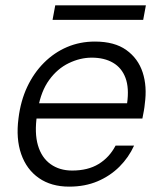

<svg xmlns="http://www.w3.org/2000/svg" viewBox="-20 -684 601 716"><path d="M238 12Q171 12 125 -20Q79 -52 59 -109.5Q39 -167 49 -243Q57 -308 81.5 -360Q106 -412 144 -450Q182 -488 230 -508.5Q278 -529 334 -529Q407 -529 451 -497.5Q495 -466 512 -414Q529 -362 520 -297Q519 -285 516.5 -271Q514 -257 511 -242H100L110 -299H454Q462 -356 448 -393.5Q434 -431 401.5 -450Q369 -469 322 -469Q279 -469 236.5 -448.5Q194 -428 163.5 -386Q133 -344 122 -280L118 -255Q108 -188 121.5 -142Q135 -96 168.5 -72Q202 -48 249 -48Q308 -48 348 -72.5Q388 -97 411 -141H480Q460 -97 425.5 -62.5Q391 -28 344 -8Q297 12 238 12ZM176 -610 186 -664H524L514 -610Z"/></svg>

Font: DM Sans 11pt Light
Style: Italic
Weight: 300
Italic angle: -10°
Version: Version 4.004;gftools[0.9.30]